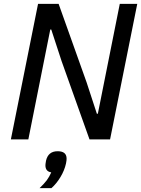

<svg xmlns="http://www.w3.org/2000/svg" viewBox="-20 -718 727 989"><path d="M297 -404 244 -566H239L126 0H36L176 -698H282L426 -294L479 -132H484L597 -698H687L547 0H441ZM277 61Q323 61 323 99Q323 104 322.5 108.5Q322 113 320 124Q312 160 291.5 194Q271 228 245 251H184Q196 239 205 229.5Q214 220 221 210.5Q228 201 233.5 191Q239 181 244 170Q214 165 214 134Q214 131 214.5 126Q215 121 217 110Q228 61 277 61Z"/></svg>

Font: IBM Plex Sans Text
Style: Italic
Weight: 450
Italic angle: -11°
Designer: Mike Abbink, Paul van der Laan, Pieter van Rosmalen
Foundry: Bold Monday
Version: Version 3.005